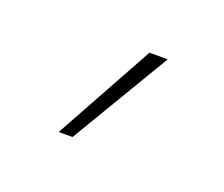

<svg xmlns="http://www.w3.org/2000/svg" viewBox="-44 -653 304 261"><g transform="rotate(20 108.5 -523.0)"><path d="M57.1 -451.7H77.1L162.6 -595.2H136.2Z"/></g></svg>

Font: Now Thin
Style: Regular
Weight: 100
Designer: Alfredo Marco Pradil
Foundry: Alfredo Marco Pradil
Version: Version 1.200;hotconv 1.0.109;makeotfexe 2.5.65596